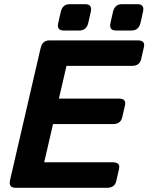

<svg xmlns="http://www.w3.org/2000/svg" viewBox="-20 -892 705 912"><path d="M282.2 -747.1Q248 -747.1 256.8 -783.7L268.6 -835.4Q276.9 -872.1 311 -872.1H385.3Q419.4 -872.1 411.1 -835.4L399.4 -783.7Q391.1 -747.1 356.4 -747.1ZM530.3 -747.1Q496.1 -747.1 504.9 -783.7L516.6 -835.4Q524.9 -872.1 559.1 -872.1H633.3Q667.5 -872.1 659.2 -835.4L647.5 -783.7Q639.2 -747.1 604.5 -747.1ZM53.7 0Q19.5 0 27.8 -36.6L172.9 -663.6Q181.2 -700.2 215.3 -700.2H634.3Q670.9 -700.2 663.6 -668.5L650.4 -610.8Q643.1 -579.1 606.4 -579.1H295.9L259.8 -423.8H544.4Q581.1 -423.8 573.7 -392.1L560.5 -334.5Q553.2 -302.7 516.6 -302.7H231.9L189.9 -121.1H516.1Q552.7 -121.1 545.4 -89.4L532.2 -31.7Q524.9 0 488.3 0Z"/></svg>

Font: Istok
Style: Bold Italic
Weight: 700
Italic angle: -13°
Designer: Andrey V. Panov
Foundry: Andrey V. Panov
Version: Version 1.0.3